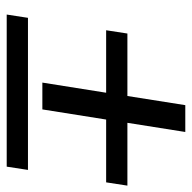

<svg xmlns="http://www.w3.org/2000/svg" viewBox="-20 -520 586 587"><g transform="rotate(90 273.5 -226.0)"><path d="M34 -18 24 47H489L499 -18ZM72 -257H263L232 -62H314L345 -257H537L547 -322H355L383 -499H301L273 -322H82Z"/></g></svg>

Font: Charger Sport
Style: DfBdExtObl
Weight: 400
Designer: Jasper
Foundry: Cannot Into Space Fonts
Version: Version 1.1